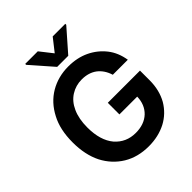

<svg xmlns="http://www.w3.org/2000/svg" viewBox="-260 -1108 1274 1274"><g transform="rotate(-45 377.5 -470.5)"><path d="M556 -492Q538 -551 495 -584Q452 -616 388 -616Q332 -616 286 -587Q240 -558 215 -502Q189 -445 189 -364Q189 -243 245 -176Q302 -111 391 -111Q471 -111 519 -156Q566 -201 568 -275H401V-384H703V-293Q703 -201 663 -130Q622 -61 552 -24Q480 13 390 13Q288 13 212 -33Q135 -80 92 -163Q50 -247 50 -363Q50 -483 94 -565Q138 -650 214 -695Q291 -740 386 -740Q469 -740 534 -709Q599 -678 643 -622Q685 -568 697 -492ZM454 -954H572V-945L436 -790H332L196 -945V-954H314L384 -865Z"/></g></svg>

Font: Sinter Bold
Style: Regular
Weight: 700
Foundry: Adobe & rsms
Version: Version 1.000